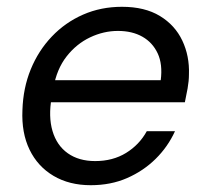

<svg xmlns="http://www.w3.org/2000/svg" viewBox="-20 -533 610 565"><path d="M247 12Q184 12 137.5 -15.5Q91 -43 67 -92.5Q43 -142 46 -209Q48 -274 70.5 -329Q93 -384 132.5 -425.5Q172 -467 224.5 -490Q277 -513 339 -513Q406 -513 450.5 -486Q495 -459 516.5 -413.5Q538 -368 536 -314Q536 -295 532 -272.5Q528 -250 524 -232H111L122 -297H453Q459 -344 444 -376Q429 -408 399 -425Q369 -442 327 -442Q285 -442 245 -423Q205 -404 176 -367Q147 -330 137 -274L132 -246Q122 -190 134.5 -147.5Q147 -105 179.5 -82Q212 -59 260 -59Q312 -59 351 -83Q390 -107 412 -147H495Q474 -101 438 -65.5Q402 -30 354 -9Q306 12 247 12Z"/></svg>

Font: DM Sans 17pt
Style: Italic
Weight: 400
Italic angle: -10°
Version: Version 4.004;gftools[0.9.30]